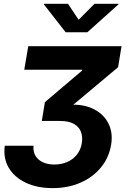

<svg xmlns="http://www.w3.org/2000/svg" viewBox="-20 -781 681 998"><path d="M253.9 196.8Q173.3 196.8 114 168.7Q54.7 140.6 25.4 91.1Q-3.9 41.5 4.9 -23.4H154.3Q151.4 6.3 164.1 28.3Q176.8 50.3 202.4 62.3Q228 74.2 262.2 74.2Q298.3 74.2 328.6 61.3Q358.9 48.3 379.2 23.4Q399.4 -1.5 405.3 -37.1Q410.6 -68.8 401.1 -95Q391.6 -121.1 364.7 -136.7Q337.9 -152.3 291 -152.3H197.3L213.4 -250L406.7 -414.1L407.2 -418.5H106L127 -541H611.8L593.8 -431.6L319.8 -202.1L314.5 -233.9Q397.9 -244.1 456.1 -219Q514.2 -193.8 541.3 -143.8Q568.4 -93.8 557.6 -28.8Q546.4 38.6 504.6 89.4Q462.9 140.1 398.4 168.5Q334 196.8 253.9 196.8ZM333.5 -761.2 388.7 -678.2 471.2 -761.2H596.7L595.7 -758.3L434.1 -613.3H321.3L208 -758.3L209 -761.2Z"/></svg>

Font: Inter 17pt
Style: Bold Italic
Weight: 700
Italic angle: -9.3988°
Version: Version 4.001;git-66647c0bb